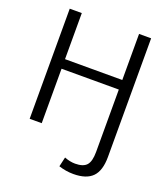

<svg xmlns="http://www.w3.org/2000/svg" viewBox="-169 -848 1047 1197"><g transform="rotate(20 355.0 -249.5)"><path d="M165 -730.5V-424.8H544.9V-730.5H625V56.6Q625 147.5 584.5 189Q543.9 230.5 458 230.5Q408.2 230.5 360.4 214.8L375 151.4Q412.1 166 446.3 166Q500 166 522.5 140.6Q544.9 115.2 544.9 52.7V-361.3H165V0H85V-730.5Z"/></g></svg>

Font: Gen Shin Gothic Normal
Style: Regular
Weight: 300
Designer: [Source Han Sans]
Ryoko NISHIZUKA  (kana & ideographs); Paul D. Hunt (Latin, Greek & Cyrillic); Wenlong ZHANG  (bopomofo
Version: Version 1.002.20150607